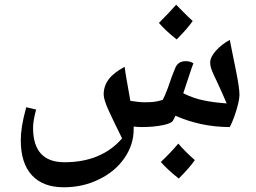

<svg xmlns="http://www.w3.org/2000/svg" viewBox="-20 -673 1085 813"><path d="M250 120Q162 120 115 69Q68 18 68 -79Q68 -106 73 -138.5Q78 -171 91 -219L133 -209Q120 -162 120 -132Q120 14 253 14Q409 14 497 -87Q463 -155 441 -203Q419 -251 419 -273Q419 -309 440.5 -337.5Q462 -366 508 -390Q510 -370 516 -336.5Q522 -303 532 -246Q567 -240 592 -240Q615 -240 630 -241.5Q645 -243 669 -250Q677 -264 691 -301Q700 -328 707.5 -348.5Q715 -369 722 -385Q734 -414 766 -414Q785 -414 799 -405Q793 -390 782 -356.5Q771 -323 756 -278Q798 -257 841.5 -248Q885 -239 940 -235Q931 -256 920.5 -279.5Q910 -303 898 -329Q886 -353 878 -372.5Q870 -392 870 -408Q870 -431 894 -458Q918 -485 953 -504Q959 -473 966 -439Q973 -405 979 -375Q986 -340 990 -313.5Q994 -287 994 -271Q994 -257 988 -232Q982 -207 972.5 -180.5Q963 -154 953 -135Q891 -135 832.5 -147.5Q774 -160 723 -183L713 -163Q706 -150 669 -143Q631 -135 580 -135Q572 -135 563.5 -135.5Q555 -136 546 -137V-125Q546 -60 506.5 -3Q467 54 398 87Q331 120 250 120ZM728 -506Q679 -545 653 -576Q676 -599 694.5 -618.5Q713 -638 726 -653Q739 -640 756 -622.5Q773 -605 796 -584Q773 -551 728 -506ZM737 83Q688 44 661 13Q682 -7 700.5 -26.5Q719 -46 735 -65Q763 -32 805 5Q783 37 737 83Z"/></svg>

Font: Noto Naskh Arabic UI Semi
Style: Bold
Weight: 700
Designer: Monotype Design Team, David Williams, Mohamad Dakak and Nizar Qandah
Foundry: Monotype Imaging Inc.
Version: Version 2.014; ttfautohint (v1.8.4.7-5d5b)